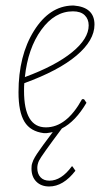

<svg xmlns="http://www.w3.org/2000/svg" viewBox="-20 -477 394 695"><path d="M158 198Q129 198 111.5 180.5Q94 163 94 133Q94 128 94.5 123Q95 118 97 112.5Q99 107 100.5 103Q102 99 106.5 91.5Q111 84 114 79.5Q117 75 124.5 64.5Q132 54 136.5 47.5Q141 41 152.5 26Q164 11 171 1Q164 3 148 5H139Q90 -1 68.5 -36.5Q47 -72 47 -143Q47 -276 103 -365.5Q159 -455 242 -457H247Q322 -451 322 -388Q322 -331 257 -276Q192 -221 68 -176Q67 -167 67 -148Q67 -16 146 -16Q221 -16 277 -118H284L293 -105Q253 -37 204 -12Q129 88 121 105Q115 118 115 131Q115 152 126.5 164.5Q138 177 159 177Q202 177 240 125H242L253 141Q209 198 158 198ZM244 -436Q178 -436 129.5 -369Q81 -302 70 -198Q181 -239 241 -288Q301 -337 301 -385Q301 -408 286.5 -422Q272 -436 244 -436Z"/></svg>

Font: Alegreya Sans Thin
Style: Italic
Weight: 100
Italic angle: -7°
Designer: Juan Pablo del Peral
Foundry: Huerta Tipografica
Version: Version 2.007